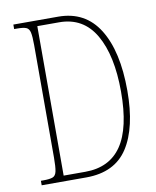

<svg xmlns="http://www.w3.org/2000/svg" viewBox="-81 -777 684 840"><g transform="rotate(-10 261.0 -357.0)"><path d="M36 0V-20H48Q75 -20 88.5 -25Q102 -30 106 -49.5Q110 -69 110 -110V-609Q110 -648 106 -666Q102 -684 89 -689Q76 -694 49 -694H36V-714H235Q355 -714 416 -616Q477 -518 477 -343Q477 -179 419 -89.5Q361 0 234 0ZM234 -25Q342 -25 395.5 -103.5Q449 -182 449 -343Q449 -504 395.5 -596.5Q342 -689 235 -689H138V-25Z"/></g></svg>

Font: Noto Serif Khmer ExtraCondensed Thin
Style: Regular
Weight: 100
Width: 2
Designer: Danh Hong and the Monotype Design Team
Foundry: Monotype Imaging Inc.
Version: Version 2.004; ttfautohint (v1.8.4.7-5d5b)